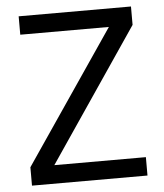

<svg xmlns="http://www.w3.org/2000/svg" viewBox="-51 -735 667 780"><g transform="rotate(-5 283.0 -345.0)"><path d="M416 -616 512 -615 145 -74 48 -75ZM519 -75V0H48V-75ZM512 -690V-615H54V-690Z"/></g></svg>

Font: Exo 2
Style: Regular
Weight: 400
Designer: Natanael Gama
Foundry: Natanael Gama
Version: Version 2.010